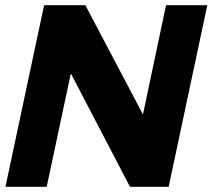

<svg xmlns="http://www.w3.org/2000/svg" viewBox="-20 -720 819 740"><path d="M1 0 150 -700H309L531 -279L620 -700H779L630 0H481L253 -437L160 0Z"/></svg>

Font: Red Hat Display Black
Style: Italic
Weight: 900
Italic angle: -12°
Designer: Pentagram, MCKL
Foundry: Pentagram, MCKL
Version: Version 1.023; ttfautohint (v1.8.3)